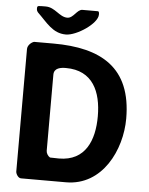

<svg xmlns="http://www.w3.org/2000/svg" viewBox="-59 -942 768 990"><g transform="rotate(5 324.5 -447.0)"><path d="M93 -707C77 -702 60 -685 60 -667V-33C60 -22 72 0 87 0H320C509 0 601 -193 601 -354C601 -619 440 -707 193 -707ZM269 -587C408 -587 454 -480 454 -353C454 -230 411 -119 273 -119C266 -119 234 -120 227 -120C216 -126 207 -141 207 -153V-547C207 -583 243 -587 269 -587ZM100 -860C150 -812 184 -759 253 -759C308 -759 414 -829 414 -876C414 -879 415 -893 407 -893H327C300 -893 284 -846 253 -846C211 -846 187 -894 137 -894C131 -894 105 -894 100 -893C93 -891 93 -886 93 -880C93 -872 94 -868 100 -860Z"/></g></svg>

Font: Asimov Print
Style: C
Weight: 500
Designer: Google
Version: Version 2.000980: 2014